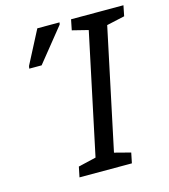

<svg xmlns="http://www.w3.org/2000/svg" viewBox="-107 -799 779 885"><g transform="rotate(-15 282.0 -357.0)"><path d="M163 0 173 -49 258 -69 380 -645 304 -664 314 -714H564L554 -664L468 -645L346 -69L423 -49L413 0ZM69 -544 71 -556 153 -714H259L257 -704L128 -544Z"/></g></svg>

Font: Noto Sans
Style: Italic
Weight: 400
Italic angle: -12°
Designer: Monotype Design Team
Foundry: Monotype Imaging Inc.
Version: Version 2.013; ttfautohint (v1.8.4.7-5d5b)